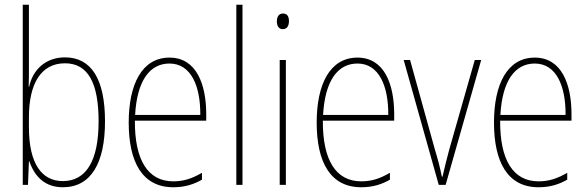

<svg xmlns="http://www.w3.org/2000/svg" viewBox="-20 -780 2481 810"><path d="M102 -494V-760H76V0H98L102 -99H104C126 -35 170 10 245 10C364 10 423 -92 423 -268C423 -445 366 -538 254 -538C174 -538 118 -487 103 -414H101C102 -436 102 -469 102 -494ZM254 -513C352 -513 396 -429 396 -268C396 -99 342 -16 245 -16C157 -16 102 -88 102 -243V-285C102 -424 151 -513 254 -513Z M695 -537C578 -537 523 -423 523 -263C523 -97 580 10 711 10C759 10 797 -2 832 -22V-51C789 -26 754 -15 711 -15C603 -15 548 -106 549 -271H850V-298C850 -424 809 -537 695 -537ZM695 -512C786 -512 826 -417 825 -295H550C558 -440 612 -512 695 -512Z M1003 0V-760H977V0Z M1174 -723C1154 -723 1148 -706 1148 -690C1148 -672 1155 -657 1173 -657C1191 -657 1199 -671 1199 -691C1199 -707 1194 -723 1174 -723ZM1186 -527H1160V0H1186Z M1488 -537C1371 -537 1316 -423 1316 -263C1316 -97 1373 10 1504 10C1552 10 1590 -2 1625 -22V-51C1582 -26 1547 -15 1504 -15C1396 -15 1341 -106 1342 -271H1643V-298C1643 -424 1602 -537 1488 -537ZM1488 -512C1579 -512 1619 -417 1618 -295H1343C1351 -440 1405 -512 1488 -512Z M1831 0H1860L2010 -527H1983L1875 -148C1864 -108 1856 -74 1847 -35H1844C1836 -75 1827 -109 1815 -148L1710 -527H1683Z M2236 -537C2119 -537 2064 -423 2064 -263C2064 -97 2121 10 2252 10C2300 10 2338 -2 2373 -22V-51C2330 -26 2295 -15 2252 -15C2144 -15 2089 -106 2090 -271H2391V-298C2391 -424 2350 -537 2236 -537ZM2236 -512C2327 -512 2367 -417 2366 -295H2091C2099 -440 2153 -512 2236 -512Z"/></svg>

Font: Noto Sans Gurmukhi Condensed Thin
Style: Regular
Weight: 100
Width: 3
Designer: Jelle Bosma - Monotype Design Team
Foundry: Monotype Imaging Inc.
Version: Version 2.004